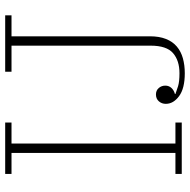

<svg xmlns="http://www.w3.org/2000/svg" viewBox="-16 -722 750 759"><g transform="rotate(-90 359.5 -343.0)"><path d="M51 -25H134V-673H51V-698H254V-673H171V-25H254V0H51ZM449 12Q389 12 358.5 -10.5Q328 -33 328 -63Q328 -79 338 -90.5Q348 -102 365 -102Q381 -102 390.5 -91Q400 -80 400 -65Q400 -51 391 -41Q382 -31 367 -27V-25Q380 -20 398 -14.5Q416 -9 449 -9Q499 -9 528.5 -34.5Q558 -60 558 -123V-673H455V-698H678V-673H595V-126Q595 -89 584.5 -62.5Q574 -36 554.5 -19.5Q535 -3 508 4.5Q481 12 449 12Z"/></g></svg>

Font: IBM Plex Serif ExtLt
Style: Regular
Weight: 200
Designer: Mike Abbink, Paul van der Laan, Pieter van Rosmalen
Foundry: Bold Monday
Version: Version 3.001